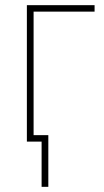

<svg xmlns="http://www.w3.org/2000/svg" viewBox="-20 -548 401 743"><path d="M346 -528V-503H110V-25H167V175H141V0H84V-528Z"/></svg>

Font: Noto Sans SemiCondensed Thin
Style: Regular
Weight: 100
Width: 4
Designer: Monotype Design Team
Foundry: Monotype Imaging Inc.
Version: Version 2.013; ttfautohint (v1.8.4.7-5d5b)